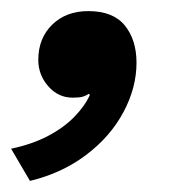

<svg xmlns="http://www.w3.org/2000/svg" viewBox="-59 -172 348 346"><path d="M100 -152Q145 -152 166 -126Q187 -100 187 -59Q187 -14 163.5 30Q140 74 96.5 107Q53 140 -5 154L-39 96Q-1 88 27.5 73Q56 58 75 38.5Q94 19 103 -1L101 -3Q95 1 89 2.5Q83 4 72 4Q46 4 28 -16.5Q10 -37 10 -64Q10 -103 35 -127.5Q60 -152 100 -152Z"/></svg>

Font: Kantumruy Pro SemiBold
Style: Italic
Weight: 600
Italic angle: -13°
Version: Version 1.002